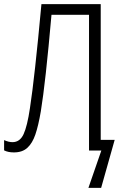

<svg xmlns="http://www.w3.org/2000/svg" viewBox="-24 -734 598 936"><path d="M535 -52 469 182H407L470 0H410V-662H227Q198 -331 175 -191Q163 -121 148.5 -78.5Q134 -36 109.5 -13.5Q85 9 44 9Q15 9 -4 -1V-51Q18 -41 37 -41Q73 -41 91 -80Q109 -119 122 -207Q145 -356 178 -714H467V-52Z"/></svg>

Font: Noto Sans Display Light Narrow
Style: Regular
Weight: 300
Width: 4
Designer: Monotype Design team
Foundry: Monotype Imaging Inc.
Version: Version 1.000